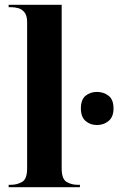

<svg xmlns="http://www.w3.org/2000/svg" viewBox="-20 -780 493 800"><path d="M16 0V-10H26Q51 -10 72 -22Q93 -34 93 -78V-688Q93 -715 82 -728.5Q71 -742 56 -746Q41 -750 28 -750H16V-760H237V-78Q237 -34 257.5 -22Q278 -10 303 -10H313V0ZM384 -259Q356 -259 336.5 -276Q317 -293 317 -328Q317 -365 336.5 -381Q356 -397 384 -397Q412 -397 432.5 -381Q453 -365 453 -328Q453 -293 432.5 -276Q412 -259 384 -259Z"/></svg>

Font: Noto Serif Display SemiCondensed
Style: Bold
Weight: 700
Width: 4
Designer: Monotype Design Team
Foundry: Monotype Imaging Inc.
Version: Version 2.009